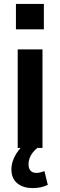

<svg xmlns="http://www.w3.org/2000/svg" viewBox="-20 -752 306 976"><path d="M70 0V-501H196V0ZM61 -603V-732H203V-603ZM147 204Q96 204 67 179Q38 154 38 110Q38 69 62.5 29.5Q87 -10 129 -38L170 0Q157 10 146.5 23.5Q136 37 130.5 52Q125 67 125 83Q125 105 135.5 116Q146 127 165 127Q174 127 184.5 124.5Q195 122 206 118L223 188Q203 197 185 200.5Q167 204 147 204Z"/></svg>

Font: Nunito Sans 7pt Condensed
Style: Bold
Weight: 700
Width: 3
Designer: Vernon Adams
Foundry: Vernon Adams
Version: Version 3.101;gftools[0.9.27]